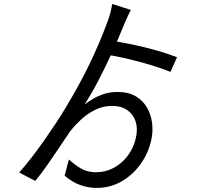

<svg xmlns="http://www.w3.org/2000/svg" viewBox="-20 -862 1040 954"><path d="M563.6 -405.1Q618.6 -405.1 655.2 -383.2Q691.8 -361.4 711.6 -325.4Q731.4 -289.5 736 -247Q740.6 -204.6 731 -163.4Q715.6 -97.4 676.3 -43.7Q636.9 9.9 581.3 40.8Q525.6 71.8 460.8 71.8Q417.8 71.8 377.8 57.1Q337.7 42.4 301.1 10.8L322.3 -69.7Q351.8 -42.3 383.3 -24.2Q414.9 -6.2 458 -6.2Q504.5 -6.2 545.3 -28.1Q586.1 -50.1 615.2 -88.8Q644.2 -127.5 655.4 -178Q665.4 -223.4 653.8 -258.8Q642.2 -294.2 612.3 -314.9Q582.4 -335.7 538.7 -335.7Q491.7 -335.7 452.7 -316.2Q413.6 -296.8 383 -268.3Q352.4 -239.8 329.8 -211.5Q308.2 -179.5 278.2 -134.5Q248.2 -89.6 216.2 -43.8Q184.2 2 155.2 37L75.3 -4.9Q103 -35.7 134.1 -75.6Q165.1 -115.5 196.1 -159.4Q227 -203.4 255.8 -246.9Q284.5 -290.3 306.5 -327.3Q342.5 -387.3 372 -441.3Q401.4 -495.3 426.1 -546.7Q450.9 -598.2 472.8 -650Q494.8 -701.8 515.5 -757.4Q523.1 -777.5 529.1 -801.1Q535.2 -824.7 537.2 -842.3L630.2 -812.7Q625 -802.8 618 -788.3Q611.1 -773.8 604.8 -759.3Q598.6 -744.8 593.6 -732.8Q567.6 -668.4 535.3 -597.8Q503 -527.3 468.6 -461.3Q434.2 -395.2 400 -343Q417 -355.7 441.4 -370.4Q465.8 -385.1 496.9 -395.1Q528.1 -405.1 563.6 -405.1ZM485.1 -593.5 510.5 -663.5Q583.5 -652.5 642.6 -639.8Q701.7 -627.1 754.6 -612.4Q807.5 -597.7 859.5 -577.7L827.1 -504.7Q778.1 -524.7 717.7 -542.4Q657.3 -560.1 596.7 -573.8Q536.1 -587.5 485.1 -593.5Z"/></svg>

Font: Noto Sans HK Thin
Style: Regular
Weight: 100
Designer: Ryoko NISHIZUKA 西塚涼子 (kana, bopomofo & ideographs); Paul D. Hunt (Latin, Greek & Cyrillic); Sandoll Communications 산돌커뮤니
Foundry: Adobe
Version: Version 2.004-H2;hotconv 1.0.118;makeotfexe 2.5.65603